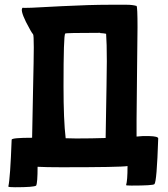

<svg xmlns="http://www.w3.org/2000/svg" viewBox="-20 -696 708 807"><path d="M247 -334Q247 -548 254 -555Q257 -558 394 -558H401Q401 -558 401 -557Q418 -556 426 -554Q429 -516 429 -439Q429 -394 424 -116Q365 -114 300 -114Q280 -114 256 -115Q247 -190 247 -334ZM554 -193Q554 -253 556 -393Q558 -532 558 -582Q558 -667 554 -671Q537 -676 513 -676Q499 -676 477 -676Q458 -676 440 -676Q358 -676 239 -670Q69 -660 76 -664Q63 -657 89 -604Q112 -559 119 -552Q122 -549 122 -497Q122 -453 119 -322Q116 -177 115 -117Q30 -117 29 -109Q23 54 15 88Q15 91 43 91Q123 91 132 84Q138 72 138 5Q172 7 238 7Q486 7 516 2V4Q516 63 510 82Q510 84 533 84Q623 84 629 78Q639 69 645 -114Q645 -123 608 -124Q577 -125 554 -122Q554 -152 554 -193Z"/></svg>

Font: Bubblegum Sans
Style: Regular
Weight: 400
Designer: Angel Koziupa and Alejandro Paul
Foundry: Angel Koziupa and Alejandro Paul
Version: Version 1.001